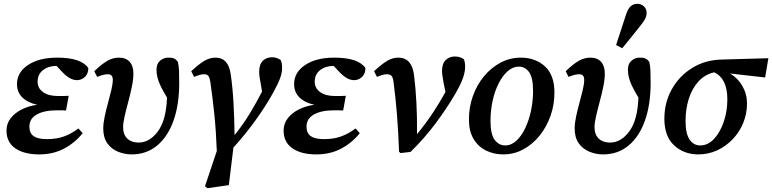

<svg xmlns="http://www.w3.org/2000/svg" viewBox="-20 -795 4046 1006"><path d="M185 14Q106 14 60 -18Q14 -50 14 -111Q14 -147 35.5 -175Q57 -203 93.5 -221.5Q130 -240 175 -246Q125 -257 97 -284.5Q69 -312 69 -354Q69 -416 127 -454.5Q185 -493 279 -493Q344 -493 384.5 -479Q425 -465 443 -438Q442 -407 424 -391Q406 -375 383 -375Q347 -375 307 -417L276 -450Q232 -449 204.5 -427Q177 -405 177 -367Q177 -333 205.5 -312.5Q234 -292 283 -292Q302 -292 311.5 -292Q321 -292 340 -293L326 -216Q318 -217 305.5 -217Q293 -217 279 -217Q211 -217 172.5 -195Q134 -173 134 -132Q134 -97 156.5 -81.5Q179 -66 225 -66Q276 -66 315 -80Q354 -94 391 -122L413 -97Q372 -46 315 -16Q258 14 185 14Z M670 14Q633 14 598.5 0Q564 -14 542.5 -44Q521 -74 521 -122Q521 -149 528.5 -184.5Q536 -220 546 -256Q556 -292 563.5 -324Q571 -356 571 -377Q571 -406 545 -406Q535 -406 521.5 -403Q508 -400 489 -392L474 -422Q516 -462 544.5 -477.5Q573 -493 603 -493Q640 -493 659.5 -471Q679 -449 679 -409Q679 -380 671 -341Q663 -302 652 -261.5Q641 -221 633 -185.5Q625 -150 625 -129Q625 -90 647 -69Q669 -48 706 -48Q764 -48 807.5 -107Q851 -166 855 -284Q824 -335 812 -367Q800 -399 800 -430Q800 -462 820.5 -478.5Q841 -495 869 -493Q897 -493 912 -471Q917 -449 918 -425Q919 -401 919 -359Q919 -248 889.5 -164Q860 -80 804 -33Q748 14 670 14Z M1067 191 1054 181 1116 -4Q1112 -108 1103 -196Q1094 -284 1082 -366Q1078 -390 1071 -398Q1064 -406 1050 -406Q1038 -406 1026 -402.5Q1014 -399 997 -392L982 -422Q1024 -461 1052 -477Q1080 -493 1109 -493Q1177 -493 1189 -405Q1199 -336 1203.5 -254.5Q1208 -173 1209 -87Q1254 -143 1288 -199Q1322 -255 1353 -315L1346 -357Q1343 -372 1340.5 -388.5Q1338 -405 1338 -418Q1338 -458 1357 -476.5Q1376 -495 1406 -495Q1420 -495 1431.5 -490.5Q1443 -486 1450 -481Q1454 -474 1456 -464Q1458 -454 1458 -437Q1458 -413 1447 -383.5Q1436 -354 1410 -307Q1373 -240 1319 -165Q1265 -90 1203 -22L1179 175Z M1637 14Q1558 14 1512 -18Q1466 -50 1466 -111Q1466 -147 1487.5 -175Q1509 -203 1545.5 -221.5Q1582 -240 1627 -246Q1577 -257 1549 -284.5Q1521 -312 1521 -354Q1521 -416 1579 -454.5Q1637 -493 1731 -493Q1796 -493 1836.5 -479Q1877 -465 1895 -438Q1894 -407 1876 -391Q1858 -375 1835 -375Q1799 -375 1759 -417L1728 -450Q1684 -449 1656.5 -427Q1629 -405 1629 -367Q1629 -333 1657.5 -312.5Q1686 -292 1735 -292Q1754 -292 1763.5 -292Q1773 -292 1792 -293L1778 -216Q1770 -217 1757.5 -217Q1745 -217 1731 -217Q1663 -217 1624.5 -195Q1586 -173 1586 -132Q1586 -97 1608.5 -81.5Q1631 -66 1677 -66Q1728 -66 1767 -80Q1806 -94 1843 -122L1865 -97Q1824 -46 1767 -16Q1710 14 1637 14Z M2071 0Q2067 -106 2060 -194Q2053 -282 2042 -365Q2039 -390 2031 -398Q2023 -406 2008 -406Q1996 -406 1984 -402.5Q1972 -399 1955 -392L1940 -422Q1982 -461 2010 -477Q2038 -493 2067 -493Q2137 -493 2149 -404Q2158 -334 2162 -254Q2166 -174 2165 -92Q2211 -148 2246.5 -201.5Q2282 -255 2314 -313L2304 -362Q2302 -377 2299 -393Q2296 -409 2296 -422Q2296 -462 2315.5 -480.5Q2335 -499 2363 -499Q2380 -499 2391.5 -494.5Q2403 -490 2410 -485Q2417 -471 2417 -445Q2417 -418 2405.5 -385.5Q2394 -353 2367 -306Q2325 -233 2264.5 -151.5Q2204 -70 2131 1L2078 7Z M2617 14Q2567 14 2526 -6.5Q2485 -27 2461 -67.5Q2437 -108 2437 -169Q2437 -234 2458 -292.5Q2479 -351 2516.5 -396Q2554 -441 2603 -467Q2652 -493 2709 -493Q2785 -493 2835 -447.5Q2885 -402 2885 -310Q2885 -246 2864.5 -188Q2844 -130 2807.5 -84.5Q2771 -39 2722 -12.5Q2673 14 2617 14ZM2627 -33Q2659 -33 2686 -58Q2713 -83 2732.5 -124.5Q2752 -166 2762.5 -216.5Q2773 -267 2773 -318Q2773 -389 2752 -417.5Q2731 -446 2699 -446Q2667 -446 2640 -422Q2613 -398 2592.5 -357.5Q2572 -317 2561 -266Q2550 -215 2550 -162Q2550 -91 2572 -62Q2594 -33 2627 -33Z M3140 14Q3103 14 3068.5 0Q3034 -14 3012.5 -44Q2991 -74 2991 -122Q2991 -149 2998.5 -184.5Q3006 -220 3016 -256Q3026 -292 3033.5 -324Q3041 -356 3041 -377Q3041 -406 3015 -406Q3005 -406 2991.5 -403Q2978 -400 2959 -392L2944 -422Q2986 -462 3014.5 -477.5Q3043 -493 3073 -493Q3110 -493 3129.5 -471Q3149 -449 3149 -409Q3149 -380 3141 -341Q3133 -302 3122 -261.5Q3111 -221 3103 -185.5Q3095 -150 3095 -129Q3095 -90 3117 -69Q3139 -48 3176 -48Q3234 -48 3277.5 -107Q3321 -166 3325 -284Q3294 -335 3282 -367Q3270 -399 3270 -430Q3270 -462 3290.5 -478.5Q3311 -495 3339 -493Q3367 -493 3382 -471Q3387 -449 3388 -425Q3389 -401 3389 -359Q3389 -248 3359.5 -164Q3330 -80 3274 -33Q3218 14 3140 14ZM3208 -559Q3234 -639 3260 -718Q3271 -751 3285.5 -763Q3300 -775 3317 -775Q3340 -775 3354 -761.5Q3368 -748 3368 -728Q3368 -712 3360.5 -697Q3353 -682 3336 -661Q3312 -631 3288.5 -601.5Q3265 -572 3240 -542Z M3639 14Q3563 14 3512 -33.5Q3461 -81 3461 -173Q3461 -257 3499.5 -326.5Q3538 -396 3606 -438.5Q3674 -481 3762 -483L4006 -490L3989 -389L3805 -410Q3846 -386 3870 -344Q3894 -302 3894 -253Q3894 -199 3874 -150.5Q3854 -102 3818.5 -65Q3783 -28 3737 -7Q3691 14 3639 14ZM3572 -162Q3572 -95 3593 -64Q3614 -33 3649 -33Q3689 -33 3721 -67Q3753 -101 3772 -156.5Q3791 -212 3791 -274Q3791 -384 3722 -416Q3673 -405 3639.5 -368Q3606 -331 3589 -277.5Q3572 -224 3572 -162Z"/></svg>

Font: Source Serif 4 Semibold
Style: Italic
Weight: 600
Italic angle: -12°
Designer: Frank Grießhammer
Foundry: Adobe
Version: Version 4.005;hotconv 1.1.0;makeotfexe 2.6.0